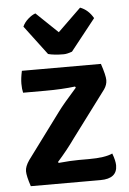

<svg xmlns="http://www.w3.org/2000/svg" viewBox="-53 -784 553 823"><g transform="rotate(-5 223.5 -372.0)"><path d="M49 -112 195 -309Q217 -339 275 -404L272 -409Q216 -402 143 -402H48Q44 -418 44 -441Q44 -464 51 -496H391Q408 -445 408 -425Q408 -405 395 -386L247 -188Q213 -140 171 -93L174 -89Q226 -94 261 -94H304Q374 -94 406 -109Q418 -77 418 -57Q418 0 346 0H46Q31 -45 31 -65.5Q31 -86 49 -112ZM130 -736 223 -647 323 -744Q358 -731 379 -694L272 -559Q250 -551 236 -551Q194 -551 169 -558L74 -684Q82 -702 98.5 -716.5Q115 -731 130 -736Z"/></g></svg>

Font: Signika Negative
Style: Semibold
Weight: 600
Designer: Anna Giedrys
Foundry: Anna Giedrys
Version: Version 1.001